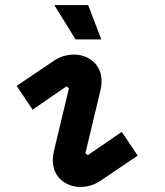

<svg xmlns="http://www.w3.org/2000/svg" viewBox="-20 -726 652 760"><path d="M380 -12Q360 2 339 8Q318 14 298 14Q276 14 256 6.5Q236 -1 221 -14.5Q206 -28 197.5 -47.5Q189 -67 189 -91Q189 -110 193 -126L253 -377L243 -384L109 -292L46 -386L191 -484Q211 -498 232 -504Q253 -510 273 -510Q295 -510 315 -502.5Q335 -495 350 -481.5Q365 -468 373.5 -448.5Q382 -429 382 -405Q382 -386 378 -370L318 -119L328 -112L462 -204L525 -110L380 -12ZM381 -570H279L195 -706H329Z"/></svg>

Font: Space Mono
Style: Bold Italic
Weight: 700
Italic angle: -12°
Monospace: yes
Designer: Colophon Foundry / Benjamin Critton
Foundry: Colophon Foundry
Version: Version 1.000;PS 1.000;hotconv 1.0.81;makeotf.lib2.5.63406